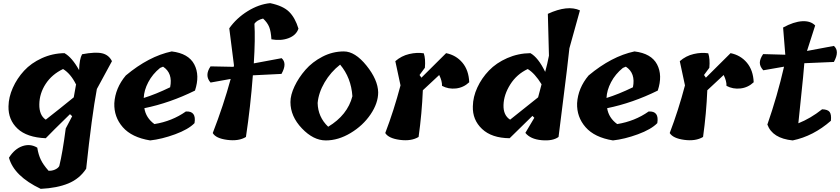

<svg xmlns="http://www.w3.org/2000/svg" viewBox="-20 -893 5342 1221"><path d="M439 -154 425 -167Q307 -52 271 -14Q151 -19 91.5 -75Q32 -131 34 -217Q35 -275 61.5 -334.5Q88 -394 133 -443Q178 -492 246 -523Q314 -554 390 -555Q438 -528 483 -447Q485 -518 502 -548Q587 -564 629.5 -554Q672 -544 692 -504L596 -327Q564 -157 528 180Q486 244 414.5 273.5Q343 303 239 308Q69 227 37 110Q72 54 122 36.5Q172 19 217 46Q224 90 239.5 122.5Q255 155 289 193Q310 194 329.5 185.5Q349 177 357 163Q378 78 398 -76ZM464 -358 463 -357Q429 -425 381 -454Q310 -420 270.5 -359.5Q231 -299 230 -229.5Q229 -160 271 -132Q357 -199 449 -274Z M1072 -566Q1179 -553 1215.5 -483.5Q1252 -414 1220 -317Q1060 -238 898 -205Q908 -143 962 -104Q1074 -122 1162 -184Q1230 -188 1217 -110Q1178 -70 1093.5 -39Q1009 -8 935 0Q818 -19 761 -84Q704 -149 707 -237Q713 -333 780 -413Q926 -535 1072 -566ZM1017 -469 998 -461Q950 -422 923 -370.5Q896 -319 894 -270Q969 -293 1062 -338Q1080 -428 1017 -469Z M1468 -477 1438 -713Q1484 -778 1555 -822Q1626 -866 1698 -873Q1780 -856 1818.5 -818Q1857 -780 1878 -711Q1864 -669 1815.5 -650.5Q1767 -632 1706 -643Q1703 -693 1692 -721Q1681 -749 1653 -775Q1613 -765 1598 -742Q1604 -647 1594 -490L1771 -523Q1808 -490 1770 -423L1588 -414Q1573 -215 1544 -22Q1498 6 1425 -3.5Q1352 -13 1333 -47Q1402 -225 1447 -391L1319 -368Q1279 -413 1319 -471L1466 -468Z M1827 -244Q1827 -289 1853 -344Q1879 -399 1922.5 -449Q1966 -499 2030.5 -532.5Q2095 -566 2166.5 -566Q2238 -566 2310.5 -476Q2383 -386 2385 -306Q2385 -237 2336.5 -165.5Q2288 -94 2209.5 -47Q2131 0 2052 0Q1973 0 1900 -76.5Q1827 -153 1827 -244ZM2143 -482Q2083 -435 2044.5 -369.5Q2006 -304 2000 -238Q2002 -149 2067 -87Q2190 -161 2221 -281Q2213 -399 2143 -482Z M2648 -416 2660 -399Q2706 -446 2817 -555Q2881 -542 2921 -494Q2961 -446 2964 -370Q2928 -336 2880 -330.5Q2832 -325 2791 -347Q2792 -378 2773 -416Q2762 -405 2727 -373Q2692 -341 2669 -319Q2663 -172 2642 -22Q2595 6 2523 -3.5Q2451 -13 2430 -47Q2485 -191 2527 -350L2494 -504Q2533 -538 2582.5 -549.5Q2632 -561 2675 -554Q2687 -519 2682 -462Z M3471 -539 3464 -805Q3590 -863 3668 -827L3601 -586Q3587 -456 3563.5 -273.5Q3540 -91 3532 -22Q3495 5 3424 -1.5Q3353 -8 3321 -48L3378 -144L3366 -156Q3228 -21 3221 -14Q3107 -15 3045.5 -73Q2984 -131 2987 -217Q2988 -277 3015.5 -336.5Q3043 -396 3089.5 -444.5Q3136 -493 3205.5 -523.5Q3275 -554 3353 -555Q3403 -527 3447 -436Q3461 -487 3471 -539ZM3402 -274 3424 -357Q3381 -427 3336 -454Q3266 -421 3225 -356Q3184 -291 3182 -225.5Q3180 -160 3224 -132Q3364 -243 3402 -274Z M4015 -566Q4122 -553 4158.5 -483.5Q4195 -414 4163 -317Q4003 -238 3841 -205Q3851 -143 3905 -104Q4017 -122 4105 -184Q4173 -188 4160 -110Q4121 -70 4036.5 -39Q3952 -8 3878 0Q3761 -19 3704 -84Q3647 -149 3650 -237Q3656 -333 3723 -413Q3869 -535 4015 -566ZM3960 -469 3941 -461Q3893 -422 3866 -370.5Q3839 -319 3837 -270Q3912 -293 4005 -338Q4023 -428 3960 -469Z M4457 -416 4469 -399Q4515 -446 4626 -555Q4690 -542 4730 -494Q4770 -446 4773 -370Q4737 -336 4689 -330.5Q4641 -325 4600 -347Q4601 -378 4582 -416Q4571 -405 4536 -373Q4501 -341 4478 -319Q4472 -172 4451 -22Q4404 6 4332 -3.5Q4260 -13 4239 -47Q4294 -191 4336 -350L4303 -504Q4342 -538 4391.5 -549.5Q4441 -561 4484 -554Q4496 -519 4491 -462Z M4833 -549 4974 -545 4960 -718Q5028 -755 5081.5 -758Q5135 -761 5164 -731L5112 -569L5283 -601Q5321 -568 5283 -499L5095 -491Q5089 -414 5075 -283.5Q5061 -153 5057 -109Q5135 -140 5208 -198Q5244 -197 5256 -181Q5268 -165 5264 -125Q5152 -27 5021 0Q4892 -13 4860 -101Q4923 -282 4966 -469L4834 -446Q4812 -470 4812 -494Q4812 -518 4833 -549Z"/></svg>

Font: Tillana
Style: Bold
Weight: 700
Designer: Lipi Raval (Devanagari, Latin), Jonny Pinhorn (Latin)
Foundry: Indian Type Foundry
Version: Version 2.002;PS 1.0;hotconv 1.0.79;makeotf.lib2.5.61930; tt